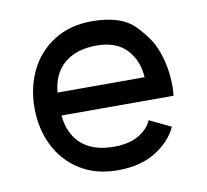

<svg xmlns="http://www.w3.org/2000/svg" viewBox="-64 -584 711 660"><g transform="rotate(-10 291.5 -254.0)"><path d="M298 -429Q229 -429 187 -395Q145 -361 138 -293H442Q439 -351 403 -390Q367 -429 298 -429ZM296 -514Q399 -514 446 -465Q493 -416 508 -374Q531 -315 531 -245Q531 -226 529 -213H138Q144 -148 184.5 -112Q225 -76 297 -76Q351 -76 384.5 -96Q418 -116 430 -145L505 -109Q483 -61 430 -27.5Q377 6 296 6Q220 6 164.5 -29Q109 -64 80 -123Q51 -182 51 -254Q51 -326 80 -385Q109 -444 164.5 -479Q220 -514 296 -514Z"/></g></svg>

Font: SUIT Medium
Style: Regular
Weight: 500
Designer: Sunn Youn; Korean Glyphs from Source Han Sans (Sandoll Communications; Soo-young Jang, Joo-yeon Kang)
Foundry: Sunn
Version: Version 1.120